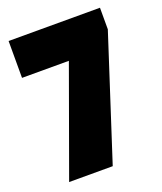

<svg xmlns="http://www.w3.org/2000/svg" viewBox="-119 -700 658 778"><g transform="rotate(-20 210.0 -310.5)"><path d="M404 -528 233 0H45L212 -462H10V-621H404Z"/></g></svg>

Font: Passion One
Style: Regular
Weight: 400
Designer: Alejandro Lo Celso
Foundry: Fontstage
Version: Version 1.002